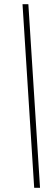

<svg xmlns="http://www.w3.org/2000/svg" viewBox="-20 -780 267 921"><path d="M144 121 88 -760H116L172 121Z"/></svg>

Font: Noto Serif Tamil ExtraCondensed Thin
Style: Italic
Weight: 100
Width: 2
Italic angle: -12°
Designer: Indian Type Foundry, Tom Grace, and the Monotype Design Team
Foundry: Monotype Imaging Inc.
Version: Version 2.003; ttfautohint (v1.8.4.7-5d5b)